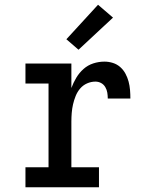

<svg xmlns="http://www.w3.org/2000/svg" viewBox="-20 -787 640 807"><path d="M87 0V-84H184V-436H87V-520H280V-417Q288 -439 300.5 -460Q313 -481 331 -497Q349 -513 372 -520.5Q395 -528 419 -528Q437 -528 454.5 -522.5Q472 -517 485.5 -505Q499 -493 507.5 -477Q516 -461 520.5 -444Q525 -427 526.5 -409Q528 -391 528 -373H433Q433 -385 431 -397.5Q429 -410 422.5 -421Q416 -432 405 -438Q394 -444 381 -444Q363 -444 346 -436.5Q329 -429 317 -415Q305 -401 298 -383.5Q291 -366 287 -348.5Q283 -331 281.5 -312.5Q280 -294 280 -276V-84H396V0ZM310 -578 259 -622 392 -767 455 -713Z"/></svg>

Font: Iosevka Etoile Medium
Style: Regular
Weight: 500
Designer: Belleve Invis
Foundry: Belleve Invis
Version: Version 22.1.2; ttfautohint (v1.8.4)